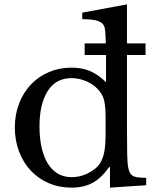

<svg xmlns="http://www.w3.org/2000/svg" viewBox="-20 -850 715 880"><path d="M484 -84H480Q444 -33 403.5 -11.5Q363 10 308 10Q251 10 203.5 -10.5Q156 -31 121.5 -67.5Q87 -104 67.5 -155Q48 -206 48 -266Q48 -325 67.5 -375.5Q87 -426 121.5 -462.5Q156 -499 204 -519.5Q252 -540 308 -540Q356 -540 393.5 -524Q431 -508 466 -473V-598H368V-651H465Q464 -703 460 -722Q455 -744 432 -753Q409 -762 357 -762V-792L562 -830V-651H647V-598H562V-253Q562 -184 563 -139.5Q564 -95 569 -76Q572 -64 576.5 -56Q581 -48 589.5 -43.5Q598 -39 612.5 -37Q627 -35 650 -35V-1L484 10ZM464 -305Q464 -357 458.5 -384Q453 -411 437 -431Q414 -461 378.5 -476.5Q343 -492 308 -492Q236 -492 198.5 -432.5Q161 -373 161 -271Q161 -218 170.5 -175Q180 -132 198.5 -101.5Q217 -71 244.5 -54.5Q272 -38 308 -38Q326 -38 344.5 -42Q363 -46 380.5 -54.5Q398 -63 413 -74.5Q428 -86 438 -101Q452 -123 458 -154Q464 -185 464 -239Z"/></svg>

Font: Libre Baskerville
Style: Regular
Weight: 400
Designer: Pablo Impallari, Rodrigo Fuenzalida
Foundry: Pablo Impallari, Rodrigo Fuenzalida
Version: Version 1.000; ttfautohint (v0.93) -l 8 -r 50 -G 200 -x 14 -